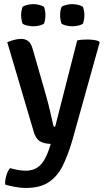

<svg xmlns="http://www.w3.org/2000/svg" viewBox="-20 -690 512 928"><path d="M330.5 -15Q309 59.5 282.8 111.8Q256.5 164 214.5 191.2Q172.5 218.5 104.5 218.5Q80 218.5 50.8 213Q21.5 207.5 5 202Q3.5 182.5 10.5 158.8Q17.5 135 28.5 122.5Q41.5 126.5 63 130.8Q84.5 135 104.5 135Q137 135 159 120.8Q181 106.5 195.8 80Q210.5 53.5 221.5 17.5L225 5.5Q192.5 4.5 173 -7.2Q153.5 -19 144 -50L15 -486Q33.5 -494 51.2 -498Q69 -502 82.5 -502Q102 -502 116 -491.8Q130 -481.5 138 -453L202.5 -228.5Q209 -206.5 215.5 -179.8Q222 -153 227.8 -127.8Q233.5 -102.5 237.5 -84Q239.5 -77 246.5 -77L353 -494.5Q363 -497 375.8 -498Q388.5 -499 399.5 -499Q414.5 -499 429.2 -497.5Q444 -496 457.5 -491L461.5 -484.5ZM82 -616.5Q82 -626 84 -637.5Q86 -649 89.5 -657.5Q99 -663.5 113.8 -666.8Q128.5 -670 140.5 -670Q153.5 -670 168 -666.8Q182.5 -663.5 192 -657.5Q196 -649 197.8 -637.5Q199.5 -626 199.5 -616.5Q199.5 -607 197.8 -595.2Q196 -583.5 192 -575Q182.5 -569 168 -566Q153.5 -563 140.5 -563Q128.5 -563 113.8 -566Q99 -569 89.5 -575Q86 -583.5 84 -595.2Q82 -607 82 -616.5ZM270.5 -616.5Q270.5 -626 272.2 -637.5Q274 -649 278 -657.5Q287.5 -663.5 302 -666.8Q316.5 -670 329.5 -670Q342 -670 356.5 -666.8Q371 -663.5 380.5 -657.5Q384 -649 386 -637.5Q388 -626 388 -616.5Q388 -607 386 -595.2Q384 -583.5 380.5 -575Q371 -569 356.5 -566Q342 -563 329.5 -563Q316.5 -563 302 -566Q287.5 -569 278 -575Q274 -583.5 272.2 -595.2Q270.5 -607 270.5 -616.5Z"/></svg>

Font: Signika Negative Medium
Style: Regular
Weight: 500
Designer: Anna Giedry
Foundry: Anna Giedry
Version: Version 2.001